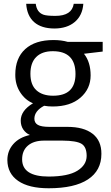

<svg xmlns="http://www.w3.org/2000/svg" viewBox="-20 -757 588 1017"><path d="M261.2 -250Q379.9 -250 379.9 -365.2Q379.9 -485.8 259.8 -485.8Q202.6 -485.8 171.9 -455.1Q141.1 -424.8 141.1 -366.2Q141.1 -307.6 172.9 -278.8Q204.6 -250 261.2 -250ZM97.2 86.9Q97.2 178.2 238.8 178.2Q340.8 177.7 389.6 147.5Q438.5 117.2 439 69.3Q439 21.5 412.1 4.9Q385.3 -11.7 311 -12.2H213.9Q158.7 -12.2 127.9 14.2Q97.2 40.5 97.2 86.9ZM258.8 -192.9Q234.9 -192.9 213.9 -196.8Q162.1 -169.4 162.1 -127.9Q162.1 -106.4 180.2 -95.7Q198.2 -85 242.2 -85H336.9Q423.8 -85 470.7 -48.3Q517.6 -11.7 517.1 58.1Q517.1 146.5 445.8 193.4Q374.5 240.2 237.8 240.2Q132.8 240.2 76.2 201.2Q19.5 162.1 19 90.8Q19 42 50.3 6.3Q81.5 -29.3 138.2 -42Q117.2 -51.3 103.5 -70.8Q89.8 -90.8 89.8 -118.2Q89.8 -170.9 154.8 -210Q113.3 -227.1 86.9 -268.1Q60.5 -309.1 61 -361.8Q61 -449.2 113.8 -497.1Q166.5 -544.9 263.2 -544.9Q305.2 -544.9 338.9 -535.2H523.9V-483.9L424.8 -472.2Q460 -428.2 460 -357.4Q460 -286.6 406.2 -239.7Q352.5 -192.9 258.8 -192.9ZM267.1 -606Q199.2 -606.4 161.1 -639.6Q123 -672.9 118.7 -736.8H169.4Q174.8 -691.9 210 -679.2Q227.5 -672.9 273.4 -672.9Q360.8 -672.9 370.6 -736.8H421.4Q417 -675.3 376 -640.6Q335 -606 267.1 -606Z"/></svg>

Font: OpenSans
Style: Regular
Weight: 400
Foundry: Ascender Corporation
Version: Version 1.10